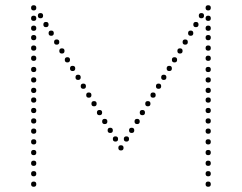

<svg xmlns="http://www.w3.org/2000/svg" viewBox="-20 -725 925 735"><path d="M109 -213Q99 -213 99 -223Q99 -233 109 -233Q119 -233 119 -223Q119 -213 109 -213ZM109 -172Q99 -172 99 -182Q99 -192 109 -192Q119 -192 119 -182Q119 -172 109 -172ZM109 -131Q99 -131 99 -141Q99 -151 109 -151Q119 -151 119 -141Q119 -131 109 -131ZM109 -90Q99 -90 99 -100Q99 -110 109 -110Q119 -110 119 -100Q119 -90 109 -90ZM109 -531Q99 -531 99 -541Q99 -551 109 -551Q119 -551 119 -541Q119 -531 109 -531ZM109 -492Q99 -492 99 -502Q99 -512 109 -512Q119 -512 119 -502Q119 -492 109 -492ZM109 -449Q99 -449 99 -459Q99 -469 109 -469Q119 -469 119 -459Q119 -449 109 -449ZM109 -369Q99 -369 99 -379Q99 -389 109 -389Q119 -389 119 -379Q119 -369 109 -369ZM109 -332Q99 -332 99 -342Q99 -352 109 -352Q119 -352 119 -342Q119 -332 109 -332ZM109 -292Q99 -292 99 -302Q99 -312 109 -312Q119 -312 119 -302Q119 -292 109 -292ZM109 -252Q99 -252 99 -262Q99 -272 109 -272Q119 -272 119 -262Q119 -252 109 -252ZM109 -685Q99 -685 99 -695Q99 -705 109 -705Q119 -705 119 -695Q119 -685 109 -685ZM109 -645Q99 -645 99 -655Q99 -665 109 -665Q119 -665 119 -655Q119 -645 109 -645ZM109 -607Q99 -607 99 -617Q99 -627 109 -627Q119 -627 119 -617Q119 -607 109 -607ZM109 -571Q99 -571 99 -581Q99 -591 109 -591Q119 -591 119 -581Q119 -571 109 -571ZM109 -409Q99 -409 99 -419Q99 -429 109 -429Q119 -429 119 -419Q119 -409 109 -409ZM109 -50Q99 -50 99 -60Q99 -70 109 -70Q119 -70 119 -60Q119 -50 109 -50ZM109 -10Q99 -10 99 -20Q99 -30 109 -30Q119 -30 119 -20Q119 -10 109 -10ZM156 -621Q146 -621 146 -631Q146 -641 156 -641Q166 -641 166 -631Q166 -621 156 -621ZM176 -588Q166 -588 166 -598Q166 -608 176 -608Q186 -608 186 -598Q186 -588 176 -588ZM197 -554Q187 -554 187 -564Q187 -574 197 -574Q207 -574 207 -564Q207 -554 197 -554ZM135 -655Q125 -655 125 -665Q125 -675 135 -675Q145 -675 145 -665Q145 -655 135 -655ZM238 -486Q228 -486 228 -496Q228 -506 238 -506Q248 -506 248 -496Q248 -486 238 -486ZM258 -453Q248 -453 248 -463Q248 -473 258 -473Q268 -473 268 -463Q268 -453 258 -453ZM279 -419Q269 -419 269 -429Q269 -439 279 -439Q289 -439 289 -429Q289 -419 279 -419ZM299 -385Q289 -385 289 -395Q289 -405 299 -405Q309 -405 309 -395Q309 -385 299 -385ZM217 -520Q207 -520 207 -530Q207 -540 217 -540Q227 -540 227 -530Q227 -520 217 -520ZM320 -351Q310 -351 310 -361Q310 -371 320 -371Q330 -371 330 -361Q330 -351 320 -351ZM340 -318Q330 -318 330 -328Q330 -338 340 -338Q350 -338 350 -328Q350 -318 340 -318ZM361 -284Q351 -284 351 -294Q351 -304 361 -304Q371 -304 371 -294Q371 -284 361 -284ZM299 -385Q289 -385 289 -395Q289 -405 299 -405Q309 -405 309 -395Q309 -385 299 -385ZM402 -216Q392 -216 392 -226Q392 -236 402 -236Q412 -236 412 -226Q412 -216 402 -216ZM422 -183Q412 -183 412 -193Q412 -203 422 -203Q432 -203 432 -193Q432 -183 422 -183ZM443 -149Q433 -149 433 -159Q433 -169 443 -169Q453 -169 453 -159Q453 -149 443 -149ZM381 -250Q371 -250 371 -260Q371 -270 381 -270Q391 -270 391 -260Q391 -250 381 -250ZM777 -213Q767 -213 767 -223Q767 -233 777 -233Q787 -233 787 -223Q787 -213 777 -213ZM777 -172Q767 -172 767 -182Q767 -192 777 -192Q787 -192 787 -182Q787 -172 777 -172ZM777 -131Q767 -131 767 -141Q767 -151 777 -151Q787 -151 787 -141Q787 -131 777 -131ZM777 -90Q767 -90 767 -100Q767 -110 777 -110Q787 -110 787 -100Q787 -90 777 -90ZM777 -531Q767 -531 767 -541Q767 -551 777 -551Q787 -551 787 -541Q787 -531 777 -531ZM777 -492Q767 -492 767 -502Q767 -512 777 -512Q787 -512 787 -502Q787 -492 777 -492ZM777 -449Q767 -449 767 -459Q767 -469 777 -469Q787 -469 787 -459Q787 -449 777 -449ZM777 -369Q767 -369 767 -379Q767 -389 777 -389Q787 -389 787 -379Q787 -369 777 -369ZM777 -332Q767 -332 767 -342Q767 -352 777 -352Q787 -352 787 -342Q787 -332 777 -332ZM777 -292Q767 -292 767 -302Q767 -312 777 -312Q787 -312 787 -302Q787 -292 777 -292ZM777 -252Q767 -252 767 -262Q767 -272 777 -272Q787 -272 787 -262Q787 -252 777 -252ZM777 -685Q767 -685 767 -695Q767 -705 777 -705Q787 -705 787 -695Q787 -685 777 -685ZM777 -645Q767 -645 767 -655Q767 -665 777 -665Q787 -665 787 -655Q787 -645 777 -645ZM777 -607Q767 -607 767 -617Q767 -627 777 -627Q787 -627 787 -617Q787 -607 777 -607ZM777 -571Q767 -571 767 -581Q767 -591 777 -591Q787 -591 787 -581Q787 -571 777 -571ZM777 -409Q767 -409 767 -419Q767 -429 777 -429Q787 -429 787 -419Q787 -409 777 -409ZM777 -50Q767 -50 767 -60Q767 -70 777 -70Q787 -70 787 -60Q787 -50 777 -50ZM777 -10Q767 -10 767 -20Q767 -30 777 -30Q787 -30 787 -20Q787 -10 777 -10ZM730 -621Q720 -621 720 -631Q720 -641 730 -641Q740 -641 740 -631Q740 -621 730 -621ZM710 -588Q700 -588 700 -598Q700 -608 710 -608Q720 -608 720 -598Q720 -588 710 -588ZM689 -554Q679 -554 679 -564Q679 -574 689 -574Q699 -574 699 -564Q699 -554 689 -554ZM751 -655Q741 -655 741 -665Q741 -675 751 -675Q761 -675 761 -665Q761 -655 751 -655ZM648 -486Q638 -486 638 -496Q638 -506 648 -506Q658 -506 658 -496Q658 -486 648 -486ZM628 -453Q618 -453 618 -463Q618 -473 628 -473Q638 -473 638 -463Q638 -453 628 -453ZM607 -419Q597 -419 597 -429Q597 -439 607 -439Q617 -439 617 -429Q617 -419 607 -419ZM587 -385Q577 -385 577 -395Q577 -405 587 -405Q597 -405 597 -395Q597 -385 587 -385ZM669 -520Q659 -520 659 -530Q659 -540 669 -540Q679 -540 679 -530Q679 -520 669 -520ZM566 -351Q556 -351 556 -361Q556 -371 566 -371Q576 -371 576 -361Q576 -351 566 -351ZM546 -318Q536 -318 536 -328Q536 -338 546 -338Q556 -338 556 -328Q556 -318 546 -318ZM525 -284Q515 -284 515 -294Q515 -304 525 -304Q535 -304 535 -294Q535 -284 525 -284ZM587 -385Q577 -385 577 -395Q577 -405 587 -405Q597 -405 597 -395Q597 -385 587 -385ZM484 -216Q474 -216 474 -226Q474 -236 484 -236Q494 -236 494 -226Q494 -216 484 -216ZM464 -183Q454 -183 454 -193Q454 -203 464 -203Q474 -203 474 -193Q474 -183 464 -183ZM505 -250Q495 -250 495 -260Q495 -270 505 -270Q515 -270 515 -260Q515 -250 505 -250Z"/></svg>

Font: Raleway Dots 
Style: Regular
Weight: 400
Version: Version 1.000